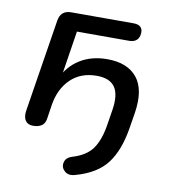

<svg xmlns="http://www.w3.org/2000/svg" viewBox="-77 -554 712 802"><g transform="rotate(10 279.0 -152.5)"><path d="M267.9 107Q328.1 89.3 354.3 51.8Q380.5 14.3 390.6 -50.8L401.1 -117Q411.2 -181.9 389.2 -213.2Q367.2 -244.5 312.1 -244.5Q244.4 -244.5 201.5 -202.8Q158.6 -161.1 147.7 -91.2L138.9 -33.3Q136 -11.9 122.3 -2.3Q108.6 7.3 85 7.3Q63.1 7.3 53 -7.6Q42.9 -22.4 46.7 -49.2L109.2 -442.8Q116.3 -487.1 160.7 -487.1H425.5Q446.2 -487.1 455.4 -477.5Q464.7 -467.9 463.4 -451.5Q462.2 -432.7 451.2 -422.3Q440.1 -411.9 419.7 -411.9H198.1L165.6 -204.4H154.2Q179.9 -260.4 228.5 -290.4Q277.2 -320.5 343.8 -320.5Q429.5 -320.5 470.4 -269.9Q511.3 -219.2 495.1 -117.9L484.6 -53.1Q469 43.5 426.9 98.9Q384.8 154.2 295.8 178.9Q267.8 187.5 250.9 172.9Q234 158.3 238.1 136.9Q242.3 115.4 267.9 107Z"/></g></svg>

Font: SN Pro Thin
Style: Italic
Weight: 200
Italic angle: -9°
Designer: Tobias Whetton
Foundry: Supernotes
Version: Version 1.003;Glyphs 3.3 (3324)